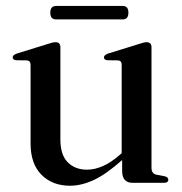

<svg xmlns="http://www.w3.org/2000/svg" viewBox="-20 -598 596 628"><path d="M80 -129V-385.5Q80 -399.5 68 -400.5L32 -401Q21.5 -402.5 21.5 -410.5Q21.5 -417.5 34 -422.5L134 -453.5Q153 -460 161.5 -460Q177.5 -460 177.5 -443.5V-142Q177.5 -91.5 201.5 -67.2Q225.5 -43 265 -43Q289.5 -43 316.5 -54.8Q343.5 -66.5 373 -92.5L378 -97V-385.5Q378 -399.5 366.5 -400.5L330 -401Q320 -402.5 320 -410.5Q320 -417.5 332.5 -422.5L432.5 -453.5Q451 -460 459.5 -460Q475.5 -460 475.5 -443.5V-49Q475.5 -30 492 -26.5L518.5 -21.5Q530.5 -18.5 530.5 -10.5Q530.5 0 516.5 0H414Q379.5 0 379.5 -39V-74.5Q326.5 -27.5 286.2 -9Q246 9.5 209 9.5Q151.5 9.5 115.8 -26.2Q80 -62 80 -129ZM144.5 -556.5Q144.5 -578.5 163.5 -578.5H381.5Q400 -578.5 400 -556.5Q400 -534.5 381.5 -534.5H163.5Q144.5 -534.5 144.5 -556.5Z"/></svg>

Font: Fraunces 72pt S000
Style: Regular
Weight: 400
Version: Version 1.000; ttfautohint (v1.8.3)